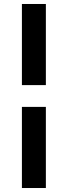

<svg xmlns="http://www.w3.org/2000/svg" viewBox="-20 -740 340 964"><path d="M210.3 -312.7H90V-720H210.3ZM210.3 204H90V-203.3H210.3Z"/></svg>

Font: Manrope Variable Light
Style: Regular
Weight: 200
Designer: Mikhail Sharanda
Foundry: Mikhail Sharanda
Version: Version 4.505